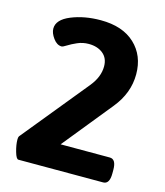

<svg xmlns="http://www.w3.org/2000/svg" viewBox="-107 -790 749 871"><g transform="rotate(15 267.5 -354.0)"><path d="M489 -67V-50Q489 0 459 0H61Q51 0 42 -31.5Q33 -63 33 -88Q33 -98 36 -103L289 -413Q327 -460 327 -509Q327 -548 301 -569Q275 -590 234 -590Q206 -590 181 -579Q156 -568 139.5 -557.5Q123 -547 117 -547Q95 -547 77.5 -571Q60 -595 60 -616Q60 -658 121 -683Q182 -708 259 -708Q362 -708 419.5 -654Q477 -600 477 -512Q477 -424 416 -349L228 -117H459Q489 -117 489 -67Z"/></g></svg>

Font: mmAsap
Style: Bold
Weight: 700
Designer: Pablo Cosgaya
Foundry: Omnibus-Type
Version: Version 1.001